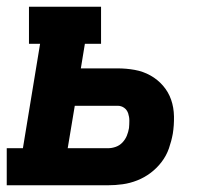

<svg xmlns="http://www.w3.org/2000/svg" viewBox="-21 -550 641 570"><path d="M-1 0V-110H47L98 -420H65V-530H279V-420H231L219 -347H328Q354 -347 379 -342.5Q404 -338 425.5 -326Q447 -314 463 -295.5Q479 -277 487 -254Q495 -231 495.5 -204.5Q496 -178 492 -153Q488 -131 480.5 -109.5Q473 -88 459 -69.5Q445 -51 426.5 -37Q408 -23 386.5 -14.5Q365 -6 343 -3Q321 0 300 0ZM300 -110Q311 -110 322.5 -114Q334 -118 342.5 -127Q351 -136 355.5 -147Q360 -158 362 -170Q363 -181 363 -192Q363 -203 359.5 -213.5Q356 -224 347.5 -230Q339 -236 328 -236H201L180 -110Z"/></svg>

Font: Iosevka Slab XBdExObl
Style: Regular
Weight: 800
Width: 7
Italic angle: -9°
Monospace: yes
Designer: Belleve Invis
Foundry: Belleve Invis
Version: Version 11.1.0; ttfautohint (v1.8.3)